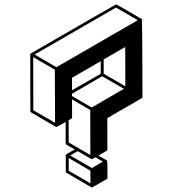

<svg xmlns="http://www.w3.org/2000/svg" viewBox="-20 -853 772 858"><path d="M390.6 -15.6H388.7Q388.7 -16.1 387.2 -16.1V-16.6L277.3 -80.6Q273.9 -82.5 273.9 -85.9V-159.2Q274.4 -162.1 276.9 -164.1L314 -185.1L276.9 -206.5Q273.9 -208.5 273.4 -212.4V-308.1Q234.4 -285.6 232.4 -285.6Q231.4 -286.1 230.7 -286.4Q230 -286.6 229 -286.6L119.1 -350.6Q115.7 -352.5 115.7 -356.4L115.2 -609.9Q115.7 -613.3 118.7 -614.7Q497.1 -833.5 499 -833.5Q500.5 -833.5 556.6 -801Q612.8 -768.6 613.3 -767.8Q613.8 -767.1 614.3 -767.1Q615.7 -762.7 616.7 -419.9Q616.2 -416 613.3 -414.1L459.5 -325.2L460 -184.6Q460 -181.2 456.5 -179.2L419.9 -157.7L458 -135.7L459 -133.8Q460 -133.8 460.4 -58.6Q460 -54.7 457 -52.7Q393.1 -15.6 390.6 -15.6ZM226.1 -304.2 225.1 -541.5 128.4 -597.7 128.9 -360.4ZM231.9 -552.7 595.7 -762.7 498.5 -819.3 134.8 -609.4ZM383.8 -160.2 383.3 -361.3 301.8 -408.7 302.2 -328.6Q301.8 -324.7 298.8 -322.8L286.6 -315.9L287.1 -216.3ZM389.6 -372.6 533.7 -456.1 436.5 -512.2 301.8 -434.1V-423.8ZM540 -467.3 539.6 -643.1 443.4 -587.4V-523.4ZM301.8 -449.7 430.2 -523.4V-579.6L301.8 -505.4ZM384.3 -33.7 383.8 -90.3 287.1 -147V-89.8ZM390.6 -102.1 439.9 -130.9 406.7 -150.4Q392.1 -142.1 390.1 -141.6Q389.2 -141.6 388.7 -142.1Q388.2 -142.6 387.7 -142.6Q387.2 -142.6 327.1 -177.7L293.5 -158.2Z"/></svg>

Font: 3D Isometric
Style: Bold
Weight: 700
Designer: GGBotNet
Foundry: GGBotNet
Version: 1.14